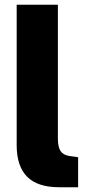

<svg xmlns="http://www.w3.org/2000/svg" viewBox="-20 -783 360 806"><path d="M50 -174V-763H223V-201Q223 -165 234.5 -148.5Q246 -132 272 -128L308 -123V3H228Q138 3 94 -41Q50 -85 50 -174Z"/></svg>

Font: Exo ExtraBold
Style: Regular
Weight: 800
Designer: Natanael Gama
Foundry: Natanael Gama
Version: Version 1.500